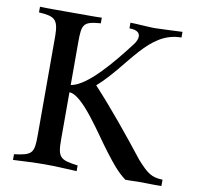

<svg xmlns="http://www.w3.org/2000/svg" viewBox="-76 -753 854 832"><g transform="rotate(10 350.5 -337.0)"><path d="M224 -331C283 -331 380 -171 433 -103C466 -60 490 -29 528 0H550C562 0 573 -1 588 -1C614 -1 632 0 656 0H687V-28C638 -30 620 -43 573 -95C500 -188 413 -295 333 -381C455 -488 516 -649 661 -649V-674C636 -673 558 -669 538 -669C518 -669 452 -674 432 -674V-649C464 -649 478 -638 478 -621C478 -611 473 -598 463 -585C392 -492 295 -374 224 -363V-505V-549C224 -631 229 -643 306 -649V-674C294 -673 282 -673 270 -673H151H86C69 -673 51 -673 34 -674V-649C104 -645 120 -633 121 -562V-125C121 -45 114 -35 34 -25V0C81 -2 127 -5 174 -5C220 -5 268 -2 314 0V-25C234 -35 224 -45 224 -125Z"/></g></svg>

Font: Sibila
Style: Regular
Weight: 400
Designer: Stefan Peev
Foundry: Context Ltd
Version: Version 1.000